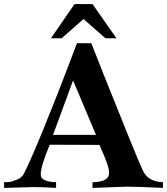

<svg xmlns="http://www.w3.org/2000/svg" viewBox="-21 -918 816 938"><path d="M548 -731H494L387 -825L280 -731H228L343 -898H431ZM775 0Q656 -6 596 -6L431 0V-28Q469 -28 491 -39.5Q513 -51 512 -76Q512 -92 500 -125.5Q488 -159 476 -184L465 -210L222 -211Q178 -107 178 -64Q178 -46 200 -37Q222 -28 253 -28V0Q190 -4 142 -4L-1 0V-28Q7 -28 20 -28.5Q33 -29 59 -39Q85 -49 95 -68Q127 -130 192 -289.5Q257 -449 306 -578L355 -707H425Q425 -706 482.5 -561.5Q540 -417 603.5 -260Q667 -103 680 -79Q706 -30 775 -28ZM448 -259 336 -525 238 -259Z"/></svg>

Font: GFS Artemisia
Style: Bold
Weight: 700
Designer: Designed by Takis Katsoulidis.
Foundry: Designed by Takis Katsoulidis.
Version: Version 1.0